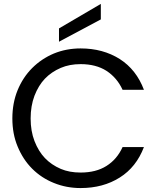

<svg xmlns="http://www.w3.org/2000/svg" viewBox="-20 -953 812 979"><path d="M43 -349.1Q43 -427.7 69.8 -493.2Q96.7 -558.6 144 -606Q191.9 -653.8 254.9 -680.2Q318.4 -706.1 391.1 -706.1Q504.9 -706.1 590.8 -651.9Q675.3 -597.7 713.9 -495.1H605Q577.1 -556.2 522.9 -591.8Q469.2 -626 391.1 -626Q334.5 -626 290 -606.9Q242.2 -586.4 209 -551.8Q176.3 -517.6 155.8 -464.8Q136.2 -412.6 136.2 -349.1Q136.2 -284.7 155.8 -233.9Q176.3 -181.2 209 -147Q242.2 -112.3 290 -91.8Q333.5 -73.2 391.1 -73.2Q469.7 -73.2 522.9 -106.9Q576.7 -140.6 605 -203.1H713.9Q674.8 -100.6 590.8 -47.9Q505.9 5.9 391.1 5.9Q318.4 5.9 254.9 -20Q191.4 -45.4 144 -92.8Q97.2 -139.6 69.8 -206.1Q43 -270 43 -349.1ZM280.8 -740.2V-808.1L494.1 -933.1V-854Z"/></svg>

Font: PoppinsZ
Style: Regular
Weight: 400
Designer: Ninad Kale (Devanagari), Jonny Pinhorn (Latin)
Foundry: Indian Type Foundry
Version: Version 3.002;FEAKit 1.0